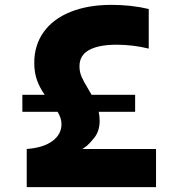

<svg xmlns="http://www.w3.org/2000/svg" viewBox="-20 -770 752 790"><path d="M622 -157V0H90V-157Q158 -162 195.5 -189.5Q233 -217 233 -259Q233 -284 217 -310H72V-380H164Q144 -408 132.5 -439.5Q121 -471 121 -512Q121 -584 159.5 -638Q198 -692 270 -721Q342 -750 439 -750Q520 -750 592 -733V-570Q527 -586 459 -586Q387 -586 347 -564.5Q307 -543 307 -497Q307 -474 316 -453.5Q325 -433 344 -402Q346 -398 349.5 -392.5Q353 -387 357 -380H536V-310H386Q390 -294 390 -273Q390 -230 367 -202Q344 -174 332 -166Q320 -158 319 -157Z"/></svg>

Font: Be Vietnam Black
Style: Regular
Weight: 900
Designer: Lam Bao; Tony Le; Vietanh Nguyen
Foundry: Yellow Type Foundry
Version: Version 5.000